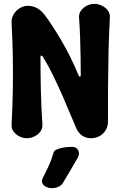

<svg xmlns="http://www.w3.org/2000/svg" viewBox="-20 -707 630 996"><path d="M450 10Q425 10 405.5 -4Q386 -18 376 -41Q346 -111 324.5 -162.5Q303 -214 285.5 -252Q268 -290 254 -318.5Q240 -347 227 -370Q214 -393 201 -415Q198 -419 194 -418.5Q190 -418 190 -412Q190 -322 192 -237Q194 -152 200 -60Q201 -40 189.5 -24.5Q178 -9 159 0.5Q140 10 119 10Q99 10 80.5 0.5Q62 -9 50.5 -24.5Q39 -40 40 -60Q45 -152 46.5 -238.5Q48 -325 46.5 -411Q45 -497 40 -589Q39 -614 51.5 -634Q64 -654 84 -665.5Q104 -677 125 -677Q148 -677 170 -666Q192 -655 213 -628Q230 -606 252 -572Q274 -538 298.5 -496.5Q323 -455 346 -408.5Q369 -362 388 -315Q391 -309 395 -309.5Q399 -310 399 -318Q399 -370 398 -417.5Q397 -465 395.5 -513.5Q394 -562 390 -617Q389 -637 400.5 -652.5Q412 -668 430.5 -677.5Q449 -687 469 -687Q490 -687 509 -677.5Q528 -668 539.5 -652.5Q551 -637 550 -617Q545 -525 543 -436.5Q541 -348 540.5 -258.5Q540 -169 540 -77Q540 -40 515 -15Q490 10 450 10ZM305 244Q298 255 283 262Q268 269 251 269H247Q234 269 220.5 263Q207 257 200.5 245Q194 233 202 216Q222 177 234.5 149.5Q247 122 258 84Q261 74 275 68Q289 62 308.5 58.5Q328 55 345 55H352Q369 55 378 63Q387 71 389 83Q391 95 384 110Q362 148 345 177Q328 206 305 244Z"/></svg>

Font: Winky Sans SemiBold
Style: Regular
Weight: 600
Designer: Simon Atzbach
Foundry: typofactur
Version: Version 1.205